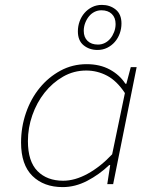

<svg xmlns="http://www.w3.org/2000/svg" viewBox="-20 -752 640 784"><path d="M236 12Q159 12 112.5 -33.5Q66 -79 66 -170Q66 -233 86 -291Q106 -349 142 -393Q178 -437 227 -463.5Q276 -490 334 -490Q388 -490 428.5 -468Q469 -446 492 -410H496L514 -478H538L442 0H418L430 -78H426Q385 -39 336 -13.5Q287 12 236 12ZM238 -14Q286 -14 338 -42.5Q390 -71 438 -122L490 -372Q457 -422 417 -443Q377 -464 332 -464Q281 -464 237.5 -439Q194 -414 162 -373.5Q130 -333 112 -281.5Q94 -230 94 -176Q94 -93 133 -53.5Q172 -14 238 -14ZM378 -548Q345 -548 321.5 -567Q298 -586 298 -624Q298 -645 305 -664.5Q312 -684 325 -699Q338 -714 356 -723Q374 -732 396 -732Q429 -732 452.5 -713Q476 -694 476 -656Q476 -635 469 -615.5Q462 -596 449 -581Q436 -566 418 -557Q400 -548 378 -548ZM380 -570Q395 -570 408 -576.5Q421 -583 430.5 -594.5Q440 -606 446 -621.5Q452 -637 452 -654Q452 -680 436.5 -695Q421 -710 394 -710Q379 -710 366 -703.5Q353 -697 343.5 -685.5Q334 -674 328 -658.5Q322 -643 322 -626Q322 -600 337.5 -585Q353 -570 380 -570Z"/></svg>

Font: Source Code Pro ExtraLight
Style: Italic
Weight: 200
Italic angle: -11°
Monospace: yes
Designer: Paul D. Hunt, Teo Tuominen
Foundry: Adobe Systems Incorporated
Version: Version 1.050;PS 1.000;hotconv 16.6.51;makeotf.lib2.5.65220